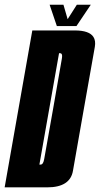

<svg xmlns="http://www.w3.org/2000/svg" viewBox="-62 -806 429 826"><path d="M-42 0 77 -675H260Q322 -675 340 -647Q350.5 -630.5 346 -604.5Q333.5 -534.5 298.8 -338Q264 -141.5 251.8 -70.8Q239.5 0 141 0ZM107.5 -98H113Q124 -98 128.2 -122Q132.5 -146 166.5 -338Q200 -529 204 -553Q207.5 -572 201 -576Q199.5 -577 197 -577H192ZM182.5 -694 151.5 -785.5H211L229 -723.5L268.5 -785.5H328.5L267 -694Z"/></svg>

Font: Anybody UltraCondensed Regular
Style: Bold Italic
Weight: 700
Width: 1
Italic angle: -10°
Designer: Tyler Finck
Foundry: Etcetera Type Company
Version: Version 1.010; ttfautohint (v1.8.3) -l 8 -r 50 -G 200 -x 14 